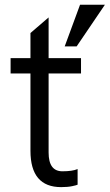

<svg xmlns="http://www.w3.org/2000/svg" viewBox="-20 -758 450 788"><path d="M294.5 -567.5H245.5L308.5 -738.5H410.5ZM231 10Q105 10 105 -139V-456.5H23.5V-519.5H105V-622.5L179.5 -686.5V-519.5H312.5V-456.5H179.5V-132Q179.5 -55 236 -55Q277 -55 298 -64H298.5V0Q295 2 276.5 6Q258 10 231 10Z"/></svg>

Font: Acari Sans
Style: Regular
Weight: 400
Designer: Alfredo Marco Pradil and Stefan Peev (font) & Cristiano Sobral (main changes)
Foundry: Alfredo Marco Pradil and Stefan Peev (font) & Cristiano Sobral (main changes)
Version: Version 1.063; ttfautohint (v1.8.3)